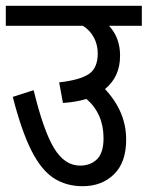

<svg xmlns="http://www.w3.org/2000/svg" viewBox="-20 -642 509 662"><path d="M0 -622H469V-553H356Q394 -512 394 -450Q394 -377 342 -335Q415 -257 415 -161Q415 -82 373 -41Q331 0 265 0Q208 0 165 -28Q122 -56 88 -123.5Q54 -191 24 -308L96 -331Q130 -191 166.5 -131Q203 -71 256 -71Q292 -71 314.5 -93Q337 -115 337 -166Q337 -208 322 -242Q307 -276 278 -301Q243 -290 197 -287L184 -358Q255 -366 286 -386.5Q317 -407 317 -458Q317 -488 303.5 -513Q290 -538 266 -553H0Z"/></svg>

Font: Noto Sans Devanagari Condensed
Style: Regular
Weight: 400
Width: 3
Designer: Jelle Bosma - Monotype Design Team
Foundry: Monotype Imaging Inc.
Version: Version 2.004; ttfautohint (v1.8.4.7-5d5b)